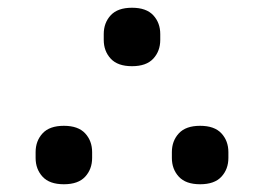

<svg xmlns="http://www.w3.org/2000/svg" viewBox="-20 -464 680 496"><path d="M145 12Q108 12 90 -7.5Q72 -27 72 -56V-71Q72 -100 90 -119.5Q108 -139 145 -139Q182 -139 200 -119.5Q218 -100 218 -71V-56Q218 -27 200 -7.5Q182 12 145 12ZM321 -293Q284 -293 266 -312.5Q248 -332 248 -361V-376Q248 -405 266 -424.5Q284 -444 321 -444Q358 -444 376 -424.5Q394 -405 394 -376V-361Q394 -332 376 -312.5Q358 -293 321 -293ZM497 12Q460 12 442 -7.5Q424 -27 424 -56V-71Q424 -100 442 -119.5Q460 -139 497 -139Q534 -139 552 -119.5Q570 -100 570 -71V-56Q570 -27 552 -7.5Q534 12 497 12Z"/></svg>

Font: IBM Plex Sans Arabic Medm
Style: Regular
Weight: 500
Designer: Mike Abbink, Paul van der Laan, Pieter van Rosmalen, Wael Morcos, Khajak Apelian
Foundry: Bold Monday
Version: Version 1.005